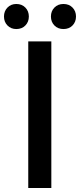

<svg xmlns="http://www.w3.org/2000/svg" viewBox="-45 -945 402 965"><path d="M97 0V-737H213V0ZM37 -799Q10 -799 -7.5 -817Q-25 -835 -25 -862Q-25 -889 -7.5 -907Q10 -925 37 -925Q65 -925 82.5 -907Q100 -889 100 -862Q100 -835 82.5 -817Q65 -799 37 -799ZM274 -799Q246 -799 228.5 -817Q211 -835 211 -862Q211 -889 228.5 -907Q246 -925 274 -925Q302 -925 319.5 -907Q337 -889 337 -862Q337 -835 319.5 -817Q302 -799 274 -799Z"/></svg>

Font: Noto Sans KR Medium
Style: Regular
Weight: 500
Designer: Ryoko NISHIZUKA  (kana, bopomofo & ideographs); Paul D. Hunt (Latin, Greek & Cyrillic); Sandoll Communications , Soo-you
Foundry: Adobe
Version: Version 2.004-H2;hotconv 1.0.118;makeotfexe 2.5.65603